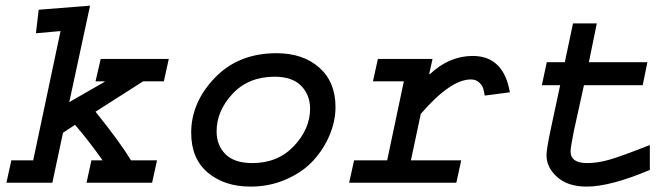

<svg xmlns="http://www.w3.org/2000/svg" viewBox="-20 -653 2384 686"><path d="M118.2 -618.2 301.8 -632.8 227.5 -288.1 353.5 -360.4V-362.3H321.3L339.8 -442.4H583L565.4 -362.3H491.2L321.3 -253.9Q409.2 -144.5 448.2 -80.1H541L523.4 0H289.1L306.6 -80.1H346.7Q293.9 -154.3 248 -207L205.1 -178.7L167 0H2.9L20.5 -80.1H98.6L196.3 -542L108.4 -534.2Z M967.8 -462.9Q1062.5 -462.9 1120.6 -411.6Q1178.7 -360.4 1178.7 -270.5Q1178.7 -220.7 1157.7 -170.4Q1136.7 -120.1 1099.1 -79.1Q1061.5 -38.1 1002.4 -12.2Q943.4 13.7 875 13.7Q782.2 13.7 722.7 -36.1Q663.1 -85.9 663.1 -178.7Q663.1 -287.1 747.6 -375Q832 -462.9 967.8 -462.9ZM960.9 -378.9Q868.2 -378.9 811 -317.9Q753.9 -256.8 753.9 -183.6Q753.9 -133.8 785.6 -102.1Q817.4 -70.3 881.8 -70.3Q972.7 -70.3 1030.3 -131.3Q1087.9 -192.4 1087.9 -264.6Q1087.9 -313.5 1056.2 -346.2Q1024.4 -378.9 960.9 -378.9Z M1330.1 -442.4H1525.4L1513.7 -389.6L1515.6 -387.7Q1585 -453.1 1668.9 -453.1Q1779.3 -453.1 1801.8 -323.2L1711.9 -311.5Q1709 -328.1 1706.1 -337.9Q1703.1 -347.7 1691.9 -358.4Q1680.7 -369.1 1662.1 -369.1Q1589.8 -369.1 1483.4 -246.1L1448.2 -80.1H1627.9L1610.4 0H1227.5L1245.1 -80.1H1363.3L1422.9 -362.3H1312.5Z M2027.3 -569.3H2112.3L2084 -430.7H2293L2276.4 -348.6H2066.4L2030.3 -184.6Q2018.6 -126 2018.6 -112.3Q2018.6 -70.3 2078.1 -70.3Q2115.2 -70.3 2157.7 -82.5Q2200.2 -94.7 2301.8 -134.8V-45.9Q2161.1 13.7 2076.2 13.7Q2008.8 13.7 1970.7 -20.5Q1932.6 -54.7 1932.6 -98.6Q1932.6 -120.1 1948.2 -193.4L1981.4 -348.6H1916L1933.6 -430.7H1998Z"/></svg>

Font: Thabit-Bold-Oblique
Style: Bold Oblique
Weight: 700
Designer: Regenerated by Nadim Shaikli
Foundry: MAK Alagha
Version: 0.01